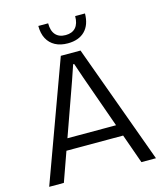

<svg xmlns="http://www.w3.org/2000/svg" viewBox="-133 -1034 970 1133"><g transform="rotate(-15 351.5 -467.0)"><path d="M291.6 -729H412L677.6 0H588.7L386.7 -569.9L355.3 -662H349L317.6 -569.9L114.9 0H25.3ZM181.9 -249H521L533.9 -179.3H169ZM209 -933.6H269Q269 -887.3 290.4 -863.5Q311.7 -839.7 351.6 -839.7Q391.4 -839.7 412.8 -863.5Q434.1 -887.3 434.1 -933.6H494.1Q493.4 -864.3 456.1 -826.8Q418.7 -789.3 351.6 -789.3Q307.1 -789.3 275.2 -806.3Q243.3 -823.3 226.1 -855.4Q209 -887.6 209 -933.6Z"/></g></svg>

Font: Mona Sans VF XLt
Style: Regular
Weight: 200
Designer: Deni Anggara
Foundry: GitHub
Version: Version 2.000;Glyphs 3.2.3 (3260)